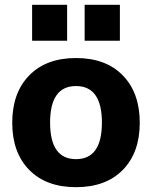

<svg xmlns="http://www.w3.org/2000/svg" viewBox="-20 -773 635 803"><path d="M102.1 -62.5Q31.2 -134.8 31.2 -259.8Q31.2 -384.8 102.1 -457.5Q172.9 -530.3 297.9 -530.3Q422.9 -530.3 493.7 -457.5Q564.5 -384.8 564.5 -259.8Q564.5 -134.8 493.7 -62.5Q422.9 9.8 297.9 9.8Q172.9 9.8 102.1 -62.5ZM114.3 -602.5V-752.9H260.7V-602.5ZM297.9 -413.1Q189.5 -413.1 189.5 -260.3Q189.5 -107.4 297.9 -107.4Q406.2 -107.4 406.2 -260.3Q406.2 -413.1 297.9 -413.1ZM334 -602.5V-752.9H481.4V-602.5Z"/></svg>

Font: GenEi M Gothic v2 Heavy
Style: Regular
Weight: 800
Version: Version 2.0